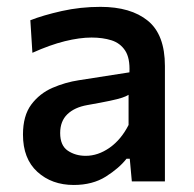

<svg xmlns="http://www.w3.org/2000/svg" viewBox="-20 -529 566 560"><path d="M195 10.5Q131 10.5 89 -27.8Q47 -66 47 -136.5Q47 -191.5 71.2 -224Q95.5 -256.5 133 -272.8Q170.5 -289 210 -295L357.5 -318Q359.5 -359.5 345 -381.5Q330.5 -403.5 305 -411.5Q279.5 -419.5 247 -419.5Q212.5 -419.5 169 -408.8Q125.5 -398 74.5 -375L68.5 -470Q105.5 -484.5 160 -496.8Q214.5 -509 273 -509Q361.5 -509 411.2 -468.5Q461 -428 461 -336.5V0H364.5L358.5 -66H349Q327.5 -38.5 288.8 -14Q250 10.5 195 10.5ZM230 -74.5Q266 -74.5 299.8 -98.2Q333.5 -122 355 -164.5V-252.5Q348 -248 336 -244Q324 -240 300.5 -235Q277 -230 234.5 -222.5Q197.5 -216 176.5 -195.8Q155.5 -175.5 155.5 -141Q155.5 -104.5 177.8 -89.5Q200 -74.5 230 -74.5Z"/></svg>

Font: Commissioner Medium
Style: Regular
Weight: 500
Designer: Kostas Bartsokas
Foundry: Kostas Bartsokas
Version: Version 1.000; ttfautohint (v1.8.3)